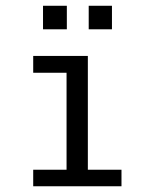

<svg xmlns="http://www.w3.org/2000/svg" viewBox="-20 -649 540 669"><path d="M129.9 -628.9H212.9V-546.9H129.9ZM289.1 -628.9H370.1V-546.9H289.1ZM95.7 -454.1H286.1V-57.6H403.3V0H95.7V-57.6H211.9V-395.5H95.7Z"/></svg>

Font: BabelStone Irk Bitig
Style: Regular
Weight: 400
Designer: Andrew West
Foundry: BabelStone
Version: Version 1.03 June 7, 2023